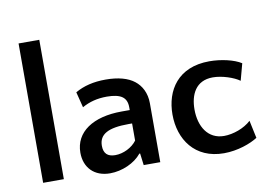

<svg xmlns="http://www.w3.org/2000/svg" viewBox="-79 -866 1408 1004"><g transform="rotate(-10 625.0 -364.0)"><path d="M185 -740H75V0H185Z M697 0V-313C697 -368 674 -409 642 -434C608 -461 556 -475 490 -475C426 -475 373 -462 328 -436L349 -353C388 -375 430 -386 481 -386C518 -386 545 -380 562 -368C579 -356 587 -337 587 -311V-296H544C392 -296 294 -231 294 -121C294 -42 345 12 429 12C493 12 561 -18 597 -63H601L609 0ZM472 -77C432 -77 411 -96 411 -137C411 -198 459 -225 568 -225H587V-134C562 -100 515 -77 472 -77Z M1209 -435C1172 -459 1104 -475 1041 -475C874 -475 803 -362 803 -234C803 -102 879 12 1034 12C1107 12 1177 -14 1214 -38L1194 -132C1158 -98 1098 -77 1050 -77C964 -77 921 -150 921 -240C921 -318 953 -389 1044 -389C1093 -389 1155 -368 1185 -346Z"/></g></svg>

Font: Quattrocento Sans
Style: Bold
Weight: 700
Designer: Pablo Impallari
Foundry: Pablo Impallari, Igino Marini, Brenda Gallo
Version: Version 2.000